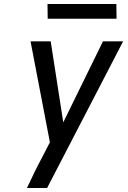

<svg xmlns="http://www.w3.org/2000/svg" viewBox="-20 -942 640 962"><path d="M216 0H115Q134 -41 154 -81.5Q174 -122 196 -163L230 -229L133 -735H234L297 -329L496 -735H597Q502 -551 406.5 -367.5Q311 -184 216 0ZM219 -848 218 -922H563L564 -848Z"/></svg>

Font: Iosevka Medium Extended
Style: Italic
Weight: 500
Width: 7
Italic angle: -9°
Monospace: yes
Designer: Belleve Invis
Foundry: Belleve Invis
Version: Version 32.5.0; ttfautohint (v1.8.4)